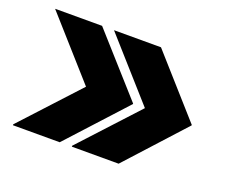

<svg xmlns="http://www.w3.org/2000/svg" viewBox="-89 -655 920 775"><g transform="rotate(20 371.5 -267.0)"><path d="M454 -264H252L28 -516V-517H229L454 -265ZM482 -17H281V-21L505 -264H706V-263ZM706 -264H505L281 -516V-517H482L706 -265ZM229 -17H28V-21L252 -264H454V-263Z"/></g></svg>

Font: Foldit ExtraBold
Style: Regular
Weight: 800
Version: Version 1.003